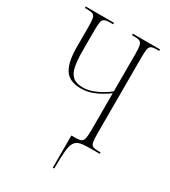

<svg xmlns="http://www.w3.org/2000/svg" viewBox="-220 -821 1006 1137"><g transform="rotate(30 282.5 -252.0)"><path d="M330 210V-10H360Q384 -10 396.5 -16Q409 -22 413 -41Q417 -60 417 -99V-349Q398 -335 371 -319Q344 -303 310.5 -291Q277 -279 238 -279Q160 -279 128 -327.5Q96 -376 96 -480V-618Q96 -655 92.5 -673.5Q89 -692 77 -698Q65 -704 41 -704H22V-714H215V-704H192Q168 -704 156 -698Q144 -692 140.5 -674Q137 -656 137 -618V-475Q137 -415 145 -373.5Q153 -332 176 -311Q199 -290 244 -290Q278 -290 310 -301.5Q342 -313 370 -329.5Q398 -346 417 -362V-618Q417 -656 413 -674Q409 -692 397.5 -698Q386 -704 362 -704H344V-714H530V-704H512Q488 -704 476.5 -698Q465 -692 461.5 -674Q458 -656 458 -618V-96Q458 -58 461.5 -40Q465 -22 476.5 -16Q488 -10 512 -10H530V0H469Q425 0 399.5 5Q374 10 361 30Q348 50 344 92.5Q340 135 340 210Z"/></g></svg>

Font: Noto Serif Display ExtraCondensed ExtraLight
Style: Regular
Weight: 200
Width: 2
Designer: Monotype Design Team
Foundry: Monotype Imaging Inc.
Version: Version 2.009